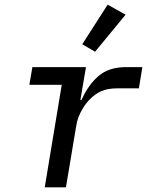

<svg xmlns="http://www.w3.org/2000/svg" viewBox="-20 -804 640 824"><path d="M172 0 245 -440H106L119 -516H349L325 -375H330Q358 -439 402.5 -477.5Q447 -516 521 -516H591L576 -425H486Q442 -425 414 -412.5Q386 -400 362 -374Q356 -368 348 -357.5Q340 -347 332 -333Q324 -319 317 -301.5Q310 -284 307 -263L263 0ZM388 -582 333 -614 442 -784 519 -741Z"/></svg>

Font: IBM Plex Mono Text
Style: Italic
Weight: 450
Italic angle: -9°
Monospace: yes
Designer: Mike Abbink, Paul van der Laan, Pieter van Rosmalen
Foundry: Bold Monday
Version: Version 2.1